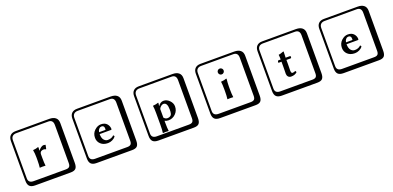

<svg xmlns="http://www.w3.org/2000/svg" viewBox="8 -1878 6577 3214"><g transform="rotate(-20 3296.5 -271.0)"><path d="M517.1 -310.1Q533.2 -335 559.6 -354.5Q585.9 -374 609.9 -374Q622.1 -374 641.1 -368.2L644 -366.2L628.9 -295.9L623 -293.9Q609.9 -305.2 580.1 -305.2Q573.2 -305.2 564.7 -303Q556.2 -300.8 544.2 -295.4Q532.2 -290 524.7 -276.1Q517.1 -262.2 517.1 -242.2V-176.8Q517.1 -90.8 523.9 -41L522.9 -39.1Q494.1 -41 469.2 -41L420.9 -39.1V-41Q427.7 -88.9 428.2 -176.8V-221.2Q428.2 -293 417 -353L418 -355Q473.1 -358.9 509.8 -374Q516.6 -374 517.1 -366.2L515.1 -310.1ZM249 -717.8Q204.1 -717.8 179.9 -693.8Q155.8 -669.9 155.8 -625V53.2Q155.8 136.2 249 136.2H820.8Q865.7 136.2 884.8 117.2Q903.8 98.1 903.8 53.2V-625Q903.8 -717.8 820.8 -717.8ZM1000 84Q1000 152.8 973.4 182.4Q946.8 211.9 880.9 211.9H249Q181.2 211.9 150.6 181.4Q120.1 150.9 120.1 84V-625Q120.1 -687 154.1 -720.5Q188 -753.9 249 -753.9H851.1Q920.9 -753.9 960.4 -721.9Q1000 -689.9 1000 -625Z M1557.6 -258.8H1664.6Q1675.8 -258.8 1675.8 -269Q1675.8 -307.1 1663.8 -321.5Q1651.9 -335.9 1628.9 -335.9Q1616.7 -335.9 1604.7 -331.5Q1592.8 -327.1 1577.6 -308.3Q1562.5 -289.6 1557.6 -258.8ZM1760.7 -128.9Q1776.9 -120.1 1776.9 -103Q1754.9 -73.2 1716.3 -54.7Q1677.7 -36.1 1637.7 -36.1Q1556.6 -36.1 1508.8 -81.1Q1460.9 -126 1460.9 -192.9Q1460.9 -272 1514.9 -322.5Q1568.8 -373 1628.9 -373Q1698.7 -373 1734.6 -332.5Q1770.5 -292 1770.5 -238.8Q1770.5 -225.6 1757.8 -226.1H1555.7Q1555.7 -154.3 1584.7 -120.6Q1613.8 -86.9 1652.8 -86.9Q1721.7 -86.9 1760.7 -128.9ZM1343.8 -717.8Q1298.8 -717.8 1274.7 -693.8Q1250.5 -669.9 1250.5 -625V53.2Q1250.5 136.2 1343.8 136.2H1915.5Q1960.4 136.2 1979.5 117.2Q1998.5 98.1 1998.5 53.2V-625Q1998.5 -717.8 1915.5 -717.8ZM2094.7 84Q2094.7 152.8 2068.1 182.4Q2041.5 211.9 1975.6 211.9H1343.8Q1275.9 211.9 1245.4 181.4Q1214.8 150.9 1214.8 84V-625Q1214.8 -687 1248.8 -720.5Q1282.7 -753.9 1343.8 -753.9H1945.8Q2015.6 -753.9 2055.2 -721.9Q2094.7 -689.9 2094.7 -625Z M2652.3 -273.9V-120.1Q2679.2 -87.9 2714.4 -87.9Q2737.3 -87.9 2753.9 -95.5Q2770.5 -103 2779.5 -113.5Q2788.6 -124 2793 -142.1Q2797.4 -160.2 2798.3 -174.6Q2799.3 -189 2799.3 -211.9Q2799.3 -335.9 2730.5 -335.9Q2710.4 -335.9 2687.5 -318.8Q2664.6 -301.8 2652.3 -273.9ZM2564.5 -32.2V-231.9Q2564.5 -320.8 2556.2 -363.8L2558.1 -366.2Q2616.2 -370.1 2652.3 -384.8Q2658.2 -384.8 2658.2 -377L2651.4 -326.2H2653.3Q2693.4 -385.3 2750.5 -384.8Q2806.6 -384.8 2853.5 -337.4Q2900.4 -290 2900.4 -231.9Q2900.4 -153.8 2846.9 -100.8Q2793.5 -47.9 2719.2 -47.9Q2684.1 -47.9 2652.3 -64V-32.2Q2652.3 69.8 2660.2 118.2L2658.2 121.1Q2634.3 118.2 2608.4 118.2L2557.1 121.1L2556.2 118.2Q2564.5 71.8 2564.5 -32.2ZM2443.4 -717.8Q2398.4 -717.8 2374.3 -693.8Q2350.1 -669.9 2350.1 -625V53.2Q2350.1 136.2 2443.4 136.2H3015.1Q3060.1 136.2 3079.1 117.2Q3098.1 98.1 3098.1 53.2V-625Q3098.1 -717.8 3015.1 -717.8ZM3194.3 84Q3194.3 152.8 3167.7 182.4Q3141.1 211.9 3075.2 211.9H2443.4Q2375.5 211.9 2345 181.4Q2314.5 150.9 2314.5 84V-625Q2314.5 -687 2348.4 -720.5Q2382.3 -753.9 2443.4 -753.9H3045.4Q3115.2 -753.9 3154.8 -721.9Q3194.3 -689.9 3194.3 -625Z M3543 -717.8Q3498 -717.8 3473.9 -693.8Q3449.7 -669.9 3449.7 -625V53.2Q3449.7 136.2 3543 136.2H4114.7Q4159.7 136.2 4178.7 117.2Q4197.8 98.1 4197.8 53.2V-625Q4197.8 -717.8 4114.7 -717.8ZM4293.9 84Q4293.9 152.8 4267.3 182.4Q4240.7 211.9 4174.8 211.9H3543Q3475.1 211.9 3444.6 181.4Q3414.1 150.9 3414.1 84V-625Q3414.1 -687 3448 -720.5Q3481.9 -753.9 3543 -753.9H4145Q4214.8 -753.9 4254.4 -721.9Q4293.9 -689.9 4293.9 -625ZM3782 -481.4Q3767.1 -497.1 3767.1 -518.1Q3767.1 -539.1 3782 -554.4Q3796.9 -569.8 3818.8 -569.8Q3840.8 -569.8 3856 -554.4Q3871.1 -539.1 3871.1 -518.1Q3871.1 -497.1 3856 -481.4Q3840.8 -465.8 3818.8 -465.8Q3796.9 -465.8 3782 -481.4ZM3772.9 -221.2Q3772.9 -309.1 3765.1 -353L3767.1 -355Q3826.2 -358.9 3861.8 -374Q3868.7 -374 3869.1 -366.2Q3861.3 -305.2 3860.8 -232.9V-180.2Q3860.8 -101.1 3869.1 -43.9L3867.2 -42Q3842.3 -43.9 3816.9 -43.9L3766.1 -42L3765.1 -43.9Q3772.9 -99.1 3772.9 -180.2Z M4783.7 -323.2Q4773.9 -323.2 4773.4 -334Q4773.4 -341.8 4778.6 -352.3Q4783.7 -362.8 4789.6 -362.8H4830.6Q4830.6 -413.6 4825.7 -445.8L4826.7 -448.2Q4853.5 -450.2 4915.5 -474.1Q4922.4 -474.1 4922.4 -466.8Q4918.5 -409.7 4918.5 -362.8H4999.5Q5005.4 -362.8 5005.4 -357.9V-333Q5005.4 -323.2 4987.8 -323.2H4918.5V-245.1Q4918.5 -220.2 4917.5 -184.1Q4916.5 -147.9 4916.5 -139.2Q4916.5 -85 4941.4 -85Q4969.2 -85 4992.7 -99.1Q5006.8 -90.3 5006.3 -71.8Q4964.4 -33.7 4900.4 -34.2Q4866.2 -34.2 4847.4 -56.2Q4828.6 -78.1 4828.6 -106.9Q4828.6 -115.7 4829.6 -163.8Q4830.6 -211.9 4830.6 -236.8V-323.2ZM4642.6 -717.8Q4597.7 -717.8 4573.5 -693.8Q4549.3 -669.9 4549.3 -625V53.2Q4549.3 136.2 4642.6 136.2H5214.4Q5259.3 136.2 5278.3 117.2Q5297.4 98.1 5297.4 53.2V-625Q5297.4 -717.8 5214.4 -717.8ZM5393.6 84Q5393.6 152.8 5366.9 182.4Q5340.3 211.9 5274.4 211.9H4642.6Q4574.7 211.9 4544.2 181.4Q4513.7 150.9 4513.7 84V-625Q4513.7 -687 4547.6 -720.5Q4581.5 -753.9 4642.6 -753.9H5244.6Q5314.5 -753.9 5354 -721.9Q5393.6 -689.9 5393.6 -625Z M5956.1 -258.8H6063Q6074.2 -258.8 6074.2 -269Q6074.2 -307.1 6062.3 -321.5Q6050.3 -335.9 6027.3 -335.9Q6015.1 -335.9 6003.2 -331.5Q5991.2 -327.1 5976.1 -308.3Q5960.9 -289.6 5956.1 -258.8ZM6159.2 -128.9Q6175.3 -120.1 6175.3 -103Q6153.3 -73.2 6114.7 -54.7Q6076.2 -36.1 6036.1 -36.1Q5955.1 -36.1 5907.2 -81.1Q5859.4 -126 5859.4 -192.9Q5859.4 -272 5913.3 -322.5Q5967.3 -373 6027.3 -373Q6097.2 -373 6133.1 -332.5Q6168.9 -292 6168.9 -238.8Q6168.9 -225.6 6156.2 -226.1H5954.1Q5954.1 -154.3 5983.2 -120.6Q6012.2 -86.9 6051.3 -86.9Q6120.1 -86.9 6159.2 -128.9ZM5742.2 -717.8Q5697.3 -717.8 5673.1 -693.8Q5648.9 -669.9 5648.9 -625V53.2Q5648.9 136.2 5742.2 136.2H6314Q6358.9 136.2 6377.9 117.2Q6397 98.1 6397 53.2V-625Q6397 -717.8 6314 -717.8ZM6493.2 84Q6493.2 152.8 6466.6 182.4Q6439.9 211.9 6374 211.9H5742.2Q5674.3 211.9 5643.8 181.4Q5613.3 150.9 5613.3 84V-625Q5613.3 -687 5647.2 -720.5Q5681.2 -753.9 5742.2 -753.9H6344.2Q6414.1 -753.9 6453.6 -721.9Q6493.2 -689.9 6493.2 -625Z"/></g></svg>

Font: Linux Biolinum Keyboard
Style: Regular
Weight: 700
Designer: Philipp H. Poll
Foundry: Philipp H. Poll
Version: Version 0.6.1 ; ttfautohint (v0.9)